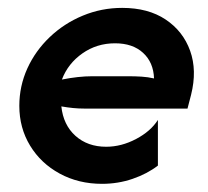

<svg xmlns="http://www.w3.org/2000/svg" viewBox="-20 -449 523 482"><path d="M236.1 12.5Q177.1 12.5 129.9 -13.2Q82.6 -38.9 55.6 -83.3Q28.5 -127.8 28.5 -183.3Q28.5 -232.6 48.6 -277.1Q68.8 -321.5 104.9 -355.9Q141 -390.3 187.8 -409.7Q234.7 -429.2 286.8 -429.2Q352.1 -429.2 395.8 -400Q439.6 -370.8 457.3 -321.5Q475 -272.2 459.7 -211.1L450.7 -176.4H192.4Q177.8 -176.4 163.5 -177.8Q149.3 -179.2 134 -181.9Q138.9 -135.4 169.4 -108Q200 -80.6 246.5 -80.6Q284.7 -80.6 321.5 -100Q358.3 -119.4 376.4 -147.9V-33.3Q349.3 -12.5 312.8 0Q276.4 12.5 236.1 12.5ZM135.4 -249.3Q177.1 -257.6 211.8 -257.6H302.1Q319.4 -257.6 335.4 -256.6Q351.4 -255.6 366.7 -252.1Q365.3 -292.4 339.2 -316.3Q313.2 -340.3 268.8 -340.3Q222.9 -340.3 186.8 -314.9Q150.7 -289.6 135.4 -249.3Z"/></svg>

Font: Afacad SemiBold
Style: Italic
Weight: 600
Italic angle: -14°
Designer: Kristian Moeller
Foundry: Dicotype
Version: Version 1.000